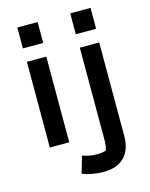

<svg xmlns="http://www.w3.org/2000/svg" viewBox="-126 -735 789 1013"><g transform="rotate(-15 268.5 -229.0)"><path d="M69 -656H180V-542H69ZM358 -656H469V-542H358ZM71 -468H177V0H71ZM197 177 224 85Q248 93 265 96Q282 99 303 99Q330 99 352 92Q360 71 360 35V-468H466V43Q466 116 427 157Q388 198 310 198Q284 198 253 192.5Q222 187 197 177Z"/></g></svg>

Font: Athiti SemiBold
Style: Regular
Weight: 600
Designer: CadsonDemak Team
Foundry: CadsonDemak
Version: Version 1.032